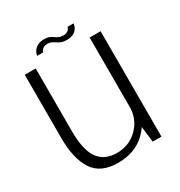

<svg xmlns="http://www.w3.org/2000/svg" viewBox="-166 -812 876 934"><g transform="rotate(-30 271.5 -345.0)"><path d="M425 0H474V-592H412.5V-103.5ZM110 -593H48.5V-239Q48.5 -121 90.2 -57.8Q132 5.5 228.5 5.5Q324.5 5.5 383.8 -52Q443 -109.5 443 -179L413 -206Q413 -134.5 365.2 -86.8Q317.5 -39 248.5 -39Q178.5 -39 144.2 -86.8Q110 -134.5 110 -240.5ZM312 -637Q328 -637 339.5 -640.8Q351 -644.5 358.5 -651Q366 -657.5 370.5 -664.8Q375 -672 377 -679Q379 -686 379 -691H345Q345 -686 340.8 -679.8Q336.5 -673.5 328.8 -669Q321 -664.5 309 -664.5Q293.5 -664.5 283 -669.2Q272.5 -674 263.8 -680.5Q255 -687 244.2 -691.5Q233.5 -696 216.5 -696Q201 -696 189.5 -692.2Q178 -688.5 170.2 -682.5Q162.5 -676.5 157.5 -669.5Q152.5 -662.5 150 -655.5Q147.5 -648.5 147 -642.5H181Q181.5 -648 185.8 -654Q190 -660 198.2 -664.2Q206.5 -668.5 219 -668.5Q232 -668.5 241.5 -663.8Q251 -659 260.2 -652.8Q269.5 -646.5 281.5 -641.8Q293.5 -637 312 -637Z"/></g></svg>

Font: Anybody UltraCondensed Thin Light
Style: Regular
Weight: 300
Version: Version 1.111